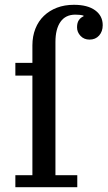

<svg xmlns="http://www.w3.org/2000/svg" viewBox="-20 -780 448 800"><path d="M44 -50H115V-465H44V-518H115V-591Q115 -629 127.5 -660.5Q140 -692 163 -714Q186 -736 217.5 -748Q249 -760 288 -760Q345 -760 376.5 -737Q408 -714 408 -675Q408 -649 393 -632Q378 -615 353 -615Q330 -615 315.5 -630.5Q301 -646 301 -666Q301 -685 308.5 -696Q316 -707 328 -712V-715Q322 -717 313 -718Q304 -719 294 -719Q253 -719 232 -689Q211 -659 211 -605V-50H302V0H44Z"/></svg>

Font: IBM Plex Serif Text
Style: Regular
Weight: 450
Designer: Mike Abbink, Paul van der Laan, Pieter van Rosmalen
Foundry: Bold Monday
Version: Version 3.001